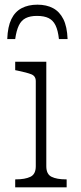

<svg xmlns="http://www.w3.org/2000/svg" viewBox="-20 -801 345 821"><path d="M140 -781Q101 -781 72.5 -766Q44 -751 28.5 -719Q13 -687 11 -634H45Q50 -670 60.5 -692Q71 -714 90 -723.5Q109 -733 138 -733Q169 -733 188 -723.5Q207 -714 217.5 -692.5Q228 -671 232 -634H269Q267 -687 251 -719Q235 -751 207 -766Q179 -781 140 -781ZM178 -537V-90Q178 -56 200.5 -45Q223 -34 262 -34H265V0H45V-34H48Q87 -34 110 -45Q133 -56 133 -90V-454Q133 -476 113.5 -483.5Q94 -491 55 -499L45 -501V-537Z"/></svg>

Font: Roboto Serif Thin
Style: Regular
Weight: 250
Designer: Greg Gazdowicz
Foundry: Commercial Type
Version: Version 1.004